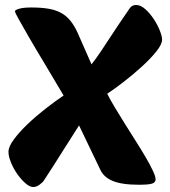

<svg xmlns="http://www.w3.org/2000/svg" viewBox="-20 -740 680 770"><path d="M604 -21Q604 -7 587.5 -3Q571 1 541 1Q503 1 476 -3Q449 -7 430.5 -15Q412 -23 400 -34.5Q388 -46 381 -62L297 -237Q262 -183 228 -128.5Q194 -74 154 -13Q152 -10 139.5 0Q127 10 113 10Q99 10 81.5 -5.5Q64 -21 49 -42.5Q34 -64 24 -88.5Q14 -113 14 -131Q14 -152 36 -181.5Q58 -211 91 -242.5Q124 -274 162.5 -304Q201 -334 235 -357Q194 -427 158 -486.5Q122 -546 96 -591Q70 -636 55 -663Q40 -690 40 -695Q40 -700 57 -705Q74 -710 106 -710Q145 -710 174.5 -705Q204 -700 225.5 -688Q247 -676 263 -656Q279 -636 292 -607L347 -482Q368 -509 384 -533Q400 -557 417 -583Q434 -609 454 -639Q474 -669 501 -708Q510 -720 526 -720Q544 -720 562.5 -703.5Q581 -687 596 -664.5Q611 -642 620.5 -618.5Q630 -595 630 -581Q630 -562 606.5 -533Q583 -504 549 -473Q515 -442 477 -412.5Q439 -383 410 -364Q422 -340 441 -308.5Q460 -277 481.5 -242.5Q503 -208 525 -173.5Q547 -139 564.5 -109Q582 -79 593 -55.5Q604 -32 604 -21Z"/></svg>

Font: Poetsen One
Style: Regular
Weight: 400
Designer: Pablo Impallari, Rodrigo Fuenzalida
Foundry: Pablo Impallari, Rodrigo Fuenzalida
Version: Version 1.001; ttfautohint (v0.93) -l 8 -r 50 -G 200 -x 14 -